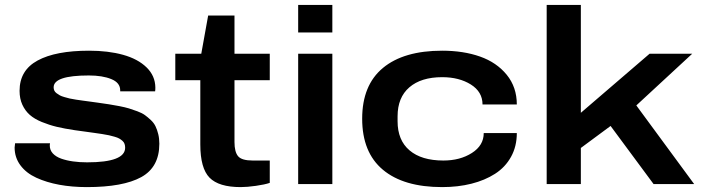

<svg xmlns="http://www.w3.org/2000/svg" viewBox="-20 -744 2844 776"><path d="M331.1 12.2Q271 12.2 219.5 2.7Q168 -6.8 127 -25.6Q85.9 -44.4 62.5 -75.9Q39.1 -107.4 39.1 -147.9Q39.1 -153.3 41 -165H182.1Q182.1 -164.1 181.6 -160.6Q181.2 -157.2 181.2 -155.8Q181.2 -137.2 193.6 -123.8Q206.1 -110.4 227.5 -102.8Q249 -95.2 275.1 -91.6Q301.3 -87.9 332 -87.9Q485.8 -87.9 485.8 -147Q485.8 -155.3 483.4 -162.4Q481 -169.4 474.9 -174.8Q468.8 -180.2 461.9 -184.1Q455.1 -188 443.1 -191.4Q431.2 -194.8 420.4 -197.3Q409.7 -199.7 392.1 -202.4Q374.5 -205.1 360.4 -207Q346.2 -209 323 -212.2Q299.8 -215.3 282.2 -217.8Q240.2 -224.1 209.5 -231.4Q178.7 -238.8 148.9 -251Q119.1 -263.2 100.3 -279.8Q81.5 -296.4 70.3 -320.8Q59.1 -345.2 59.1 -377Q59.1 -460 132.1 -499.5Q205.1 -539.1 339.8 -539.1Q417.5 -539.1 477.3 -522.5Q537.1 -505.9 572.3 -471.7Q607.4 -437.5 607.9 -390.1Q607.9 -379.9 606.9 -375H465.8V-378.9Q465.8 -409.7 429.9 -424.3Q394 -439 338.9 -439Q196.8 -439 196.8 -391.1Q196.8 -383.8 199.5 -377.9Q202.1 -372.1 208.7 -367.2Q215.3 -362.3 221.9 -358.6Q228.5 -355 240.5 -351.6Q252.4 -348.1 261.7 -345.9Q271 -343.8 287.1 -341.3Q303.2 -338.9 314.2 -337.4Q325.2 -335.9 344.5 -333.3Q363.8 -330.6 375 -329.1Q402.8 -325.2 420.2 -322.5Q437.5 -319.8 461.7 -315.2Q485.8 -310.5 501 -305.9Q516.1 -301.3 535.2 -294.2Q554.2 -287.1 565.7 -278.8Q577.1 -270.5 589.6 -258.8Q602.1 -247.1 608.6 -233.4Q615.2 -219.7 619.6 -201.9Q624 -184.1 624 -163.1Q624 -68.4 550.8 -28.1Q477.5 12.2 331.1 12.2Z M952.6 12.2Q864.3 12.2 826.9 -25.9Q789.6 -64 789.6 -160.2V-419.9H688.5V-526.9H793.5L821.3 -681.2H927.7V-526.9H1070.3V-419.9H927.7V-169.9Q927.7 -129.9 942.4 -112.5Q957 -95.2 1001.5 -95.2H1070.3V-4.9Q1050.3 2 1014.4 7.1Q978.5 12.2 952.6 12.2Z M1185.1 -612.8V-724.1H1323.2V-612.8ZM1185.1 0V-526.9H1323.2V0Z M1767.1 12.2Q1611.3 12.2 1527.6 -57.9Q1443.8 -127.9 1443.8 -264.2Q1443.8 -399.9 1527.8 -469.5Q1611.8 -539.1 1767.1 -539.1Q1853 -539.1 1920.2 -515.4Q1987.3 -491.7 2028.1 -441.7Q2068.8 -391.6 2068.8 -321.8H1930.2Q1930.2 -373 1882.8 -402.6Q1835.4 -432.1 1767.1 -432.1Q1682.1 -432.1 1634.5 -391.1Q1586.9 -350.1 1586.9 -273.9V-253.9Q1586.9 -177.2 1635.3 -136.2Q1683.6 -95.2 1772 -95.2Q1839.4 -95.2 1887.2 -125.7Q1935.1 -156.2 1935.1 -206.1H2068.8Q2068.8 -152.3 2045.4 -110.1Q2022 -67.9 1980.7 -41.5Q1939.5 -15.1 1885.3 -1.5Q1831.1 12.2 1767.1 12.2Z M2189.5 0V-724.1H2327.6V-288.1L2605.5 -526.9H2777.8L2551.8 -317.9L2785.6 0H2621.6L2447.8 -234.9L2327.6 -146V0Z"/></svg>

Font: Archivo Expanded SemiBold
Style: Regular
Weight: 600
Width: 7
Designer: Hector Gatti
Foundry: Omnibus-Type
Version: Version 2.001